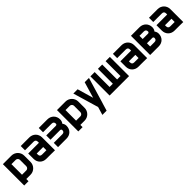

<svg xmlns="http://www.w3.org/2000/svg" viewBox="468 -2443 4454 4454"><g transform="rotate(-45 2695.0 -215.5)"><path d="M330 -625Q373 -625 411.5 -608.5Q450 -592 478.5 -563.5Q507 -535 523.5 -496.5Q540 -458 540 -415V-208Q540 -164 523.5 -126Q507 -88 478.5 -59.5Q450 -31 412 -14.5Q374 2 330 2H190V75H50V-625ZM400 -415Q400 -444 379.5 -464.5Q359 -485 330 -485H190V-138H330Q359 -138 379.5 -158.5Q400 -179 400 -208Z M640 -630H922Q967 -630 1005.5 -614Q1044 -598 1072 -570Q1100 -542 1116 -503.5Q1132 -465 1132 -420V2Q1079 1 1027 0.5Q975 0 922 0H850Q804 0 765.5 -15.5Q727 -31 699 -59Q671 -87 655.5 -125.5Q640 -164 640 -210V-385H992V-420Q992 -490 922 -490H640ZM992 -245H780V-210Q780 -140 850 -140H992Z M1688 -313Q1724 -268 1724 -210Q1724 -164 1708.5 -125.5Q1693 -87 1665 -59Q1637 -31 1598.5 -15.5Q1560 0 1514 0H1234V-140H1514Q1584 -140 1584 -209Q1584 -224 1573.5 -234.5Q1563 -245 1548 -245H1232V-385H1543Q1560 -385 1572 -393.5Q1584 -402 1584 -420Q1584 -490 1514 -490H1232V-630H1514Q1560 -630 1598.5 -614Q1637 -598 1665 -570Q1693 -542 1708.5 -503.5Q1724 -465 1724 -419Q1724 -360 1688 -313Z M2104 -625Q2147 -625 2185.5 -608.5Q2224 -592 2252.5 -563.5Q2281 -535 2297.5 -496.5Q2314 -458 2314 -415V-208Q2314 -164 2297.5 -126Q2281 -88 2252.5 -59.5Q2224 -31 2186 -14.5Q2148 2 2104 2H1964V75H1824V-625ZM2174 -415Q2174 -444 2153.5 -464.5Q2133 -485 2104 -485H1964V-138H2104Q2133 -138 2153.5 -158.5Q2174 -179 2174 -208Z M2490 199 2549 0 2364 -628H2504L2619 -233L2736 -628H2876L2689 0H2688L2629 199H2490Z M3564 0H2926V-630H3066V-141H3173V-630H3313V-141H3424V-630H3564V0Z M3664 -630H3946Q3991 -630 4029.5 -614Q4068 -598 4096 -570Q4124 -542 4140 -503.5Q4156 -465 4156 -420V2Q4103 1 4051 0.5Q3999 0 3946 0H3874Q3828 0 3789.5 -15.5Q3751 -31 3723 -59Q3695 -87 3679.5 -125.5Q3664 -164 3664 -210V-385H4016V-420Q4016 -490 3946 -490H3664ZM4016 -245H3804V-210Q3804 -140 3874 -140H4016Z M4712 -313Q4748 -268 4748 -210Q4748 -164 4732.5 -125.5Q4717 -87 4689 -59Q4661 -31 4622.5 -15.5Q4584 0 4538 0H4258V-2H4256V-630H4538Q4584 -630 4622.5 -614Q4661 -598 4689 -570Q4717 -542 4732.5 -503.5Q4748 -465 4748 -419Q4748 -360 4712 -313ZM4572 -385Q4587 -385 4597.5 -395Q4608 -405 4608 -420Q4608 -490 4538 -490H4396V-385ZM4538 -140Q4608 -140 4608 -209Q4608 -224 4597.5 -234.5Q4587 -245 4572 -245H4396V-140Z M4848 -630H5130Q5175 -630 5213.5 -614Q5252 -598 5280 -570Q5308 -542 5324 -503.5Q5340 -465 5340 -420V2Q5287 1 5235 0.5Q5183 0 5130 0H5058Q5012 0 4973.5 -15.5Q4935 -31 4907 -59Q4879 -87 4863.5 -125.5Q4848 -164 4848 -210V-385H5200V-420Q5200 -490 5130 -490H4848ZM5200 -245H4988V-210Q4988 -140 5058 -140H5200Z"/></g></svg>

Font: CAT North
Style: Regular
Weight: 400
Designer: Peter Wiegel
Foundry: Peter Wiegel
Version: Version 1.000